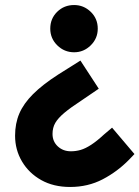

<svg xmlns="http://www.w3.org/2000/svg" viewBox="-20 -553 555 764"><path d="M300 -312 373 -200 304 -153Q261 -125 236 -104Q211 -83 200 -64Q189 -45 189 -20Q189 10 210 29.5Q231 49 262 49Q282 49 301 43.5Q320 38 343 23Q366 8 394 -18L426 -45L515 60L494 82Q447 130 388.5 160.5Q330 191 259 191Q193 191 144 163.5Q95 136 67.5 89.5Q40 43 40 -13Q40 -62 57 -101.5Q74 -141 111.5 -178.5Q149 -216 211 -256ZM275 -533Q313 -533 341 -506Q369 -479 369 -439Q369 -400 341 -372.5Q313 -345 275 -345Q236 -345 208 -372.5Q180 -400 180 -439Q180 -479 207.5 -506Q235 -533 275 -533Z"/></svg>

Font: Gabarito
Style: Bold
Weight: 700
Designer: Leandro Assis / Alvaro Franca / Felipe Casaprima
Foundry: Naipe Foundry
Version: Version 1.000